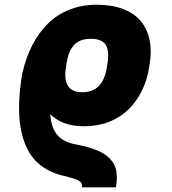

<svg xmlns="http://www.w3.org/2000/svg" viewBox="-20 -573 740 826"><path d="M478.7 233H332.4Q334.5 220.2 329.2 212.9Q323.9 205.6 307 198.9Q290.1 192.1 252.8 183.2Q175.1 164.8 129.6 114.9Q84.2 65 68.7 -23.4Q53.3 -111.9 73.2 -240.8Q72.4 -241.8 73.2 -242.9L74.2 -247.2L76 -259.9L76.7 -259.6Q91.6 -325.6 119 -378.7Q146.3 -431.8 185.7 -471.1Q225.1 -510.3 278.8 -531.4Q332.4 -552.6 396.3 -552.6Q460.9 -552.6 509.1 -534.3Q557.2 -516 585 -482.8Q612.9 -449.6 623 -403.6Q633.2 -357.6 624.3 -301.1L621.4 -282.7Q612.9 -228 590 -181.8Q567.1 -135.7 532.3 -101.7Q497.5 -67.8 449 -48.8Q400.6 -29.8 343.8 -29.8Q297.9 -29.8 261.9 -41.5Q225.9 -53.3 196.4 -81.3Q199.6 -25.6 225.5 6.4Q251.4 38.4 306.1 48.3Q342.7 54.7 371.1 64.1Q399.5 73.5 418.9 84Q438.2 94.5 451.3 108.1Q464.5 121.8 471.4 135.3Q478.3 148.8 480.8 165.8Q483.3 182.9 482.6 198.3Q481.9 213.8 478.7 233ZM333.8 -176.1Q422.9 -176.1 439.6 -282.7L442.5 -301.1Q445 -318.5 445.5 -331.9Q446 -345.2 442.8 -359.9Q439.6 -374.6 432 -384.2Q424.4 -393.8 409.1 -400Q393.8 -406.2 371.4 -406.2Q345.2 -406.2 326 -398.3Q306.8 -390.3 295.1 -375.2Q283.4 -360.1 276.6 -342.3Q269.9 -324.6 266.3 -301.1L263.5 -282.7Q247.2 -176.1 333.8 -176.1Z"/></svg>

Font: Karasuma Gothic
Style: Italic
Weight: 900
Italic angle: -9.39999°
Designer: Rasmus Andersson / Ryoko Nishizuka
Foundry: Genbu
Version: Version 1.00